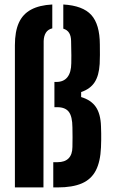

<svg xmlns="http://www.w3.org/2000/svg" viewBox="-20 -819 497 839"><path d="M45.1 0V-621.2Q45.1 -681.2 62.3 -719.3Q79.5 -757.4 115.7 -776.9Q151.9 -796.5 208.5 -799.4V-695.2Q189.4 -690.4 180.5 -676.1Q171.6 -661.8 170.8 -639.7L169.9 0ZM212.8 0V-110.3H231.4Q263.2 -110.3 279.7 -127.1Q296.2 -143.9 296.5 -176.8Q297 -199.1 297 -219.5Q297 -239.9 296.5 -262Q296.2 -310.1 280.7 -330.3Q265.1 -350.6 230.2 -350.6H217.8V-460.9H226.1Q258.2 -460.9 274.7 -481.9Q291.2 -502.9 291.5 -542.8Q291.9 -563.3 291.8 -577.2Q291.6 -591.1 291.3 -605Q291 -618.9 290.7 -639.3Q290.5 -661 282.4 -674.7Q274.2 -688.4 256.6 -693.8V-799.4Q341.9 -794.5 379 -753.5Q416 -712.5 416.3 -624.8Q416.6 -599.9 416.6 -579.6Q416.6 -559.2 415.6 -539.6Q412.6 -489 393.6 -459.7Q374.7 -430.4 334.6 -416.7V-394.9Q377.9 -382 398.8 -351.7Q419.6 -321.3 421.3 -267.7Q421.9 -251.2 422.2 -236.5Q422.4 -221.8 422.2 -207Q421.9 -192.2 421.3 -175.2Q418.7 -112.8 398.8 -74.2Q378.9 -35.6 338 -17.8Q297.2 0 231.4 0Z"/></svg>

Font: Big Shoulders Stencil Display SC Thin
Style: Regular
Weight: 100
Designer: Patric King
Foundry: XO Type Co
Version: Version 2.001